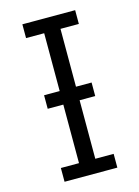

<svg xmlns="http://www.w3.org/2000/svg" viewBox="-107 -747 587 808"><g transform="rotate(-15 186.5 -343.0)"><path d="M83 -374H290V-315H83ZM72 0V-60H151V-626H72V-686H302V-626H222V-60H302V0Z"/></g></svg>

Font: Chivo Medium ExtraLight
Style: Regular
Weight: 250
Version: Version 2.002